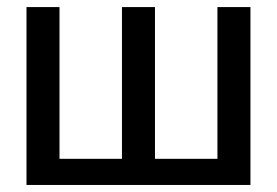

<svg xmlns="http://www.w3.org/2000/svg" viewBox="-20 -525 786 545"><path d="M690.9 0H55.2V-504.9H148.9V-74.2H326.2V-504.9H419.9V-74.2H597.2V-504.9H690.9Z"/></svg>

Font: LT Superior Med
Style: Regular
Weight: 500
Designer: Daniel Lyons
Foundry: LyonsType
Version: Version 1.000